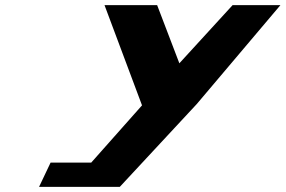

<svg xmlns="http://www.w3.org/2000/svg" viewBox="-20 -722 1102 741"><path d="M383.4 -702.1 528.1 -315.4 332 -94.4H175.2L130.8 -0.9H249H442.4L739.4 -320.5L1062.2 -702.1H877.6L672.2 -477.7L586.5 -702.1Z"/></svg>

Font: Hussar
Style: BdSuprExtOblFive
Weight: 700
Foundry: Cannot Into Space Fonts
Version: Version 2.00